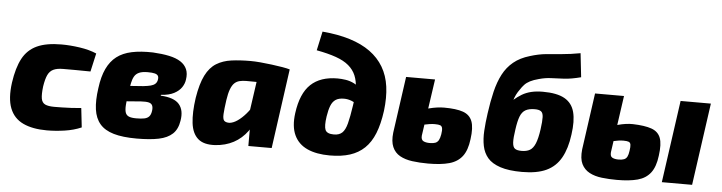

<svg xmlns="http://www.w3.org/2000/svg" viewBox="-46 -937 4347 1156"><g transform="rotate(5 2127.5 -358.5)"><path d="M304 -511Q357 -511 415 -502.5Q473 -494 517 -475L492 -364Q441 -365 399 -365Q357 -365 327 -365Q290 -365 268 -354.5Q246 -344 234.5 -319.5Q223 -295 216 -250Q210 -201 214.5 -176Q219 -151 238 -142Q257 -133 293 -133Q312 -133 338.5 -133.5Q365 -134 396 -135.5Q427 -137 456 -140L469 -24Q423 -4 367.5 4Q312 12 261 12Q174 12 117 -15Q60 -42 37 -101Q14 -160 27 -256Q40 -347 70 -403Q100 -459 156.5 -485Q213 -511 304 -511Z M857 -511Q913 -508 955.5 -499Q998 -490 1025 -472.5Q1052 -455 1063.5 -428.5Q1075 -402 1069 -365Q1066 -341 1051 -318.5Q1036 -296 1006 -280Q976 -264 927 -261L926 -256Q1007 -252 1038 -216Q1069 -180 1058 -116Q1050 -64 1020 -36Q990 -8 937 3Q884 14 804 14Q719 14 664.5 -2Q610 -18 581 -52Q552 -86 544.5 -139.5Q537 -193 548 -268Q557 -339 579.5 -386.5Q602 -434 638.5 -462Q675 -490 729 -501.5Q783 -513 857 -511ZM836 -390Q803 -390 784 -381.5Q765 -373 755.5 -356.5Q746 -340 741 -315.5Q736 -291 731 -260Q724 -212 722 -182Q720 -152 725.5 -136Q731 -120 746.5 -113.5Q762 -107 791 -107Q822 -107 840.5 -111Q859 -115 869 -126.5Q879 -138 882 -160Q885 -180 879.5 -192.5Q874 -205 857.5 -209Q841 -213 811 -211L708 -203L720 -297L816 -304Q844 -307 861 -311.5Q878 -316 887.5 -324.5Q897 -333 900 -346Q904 -363 899 -372.5Q894 -382 879 -386Q864 -390 836 -390Z M1447 -511Q1473 -511 1507 -508Q1541 -505 1576 -500.5Q1611 -496 1640.5 -491Q1670 -486 1686 -481L1552 -387Q1520 -388 1492.5 -388.5Q1465 -389 1432 -389Q1409 -389 1391 -384.5Q1373 -380 1360 -367.5Q1347 -355 1337.5 -330Q1328 -305 1322 -264Q1314 -208 1312.5 -178.5Q1311 -149 1320 -139Q1329 -129 1352 -129Q1375 -131 1400.5 -148.5Q1426 -166 1451 -195Q1476 -224 1495 -259L1525 -206Q1508 -140 1473 -92Q1438 -44 1389 -18Q1340 8 1278 12Q1209 16 1174 -15Q1139 -46 1131.5 -108.5Q1124 -171 1137 -261Q1151 -348 1176.5 -398.5Q1202 -449 1241 -473Q1280 -497 1331.5 -504Q1383 -511 1447 -511ZM1509 -495 1686 -481 1619 0H1478V-110L1456 -125Z M1863 -725Q1957 -717 2029.5 -694.5Q2102 -672 2153 -635Q2204 -598 2234.5 -546.5Q2265 -495 2274 -429Q2283 -363 2273 -282Q2262 -201 2239.5 -145Q2217 -89 2180.5 -54Q2144 -19 2092.5 -2.5Q2041 14 1971 14Q1890 14 1835 -11Q1780 -36 1755.5 -88.5Q1731 -141 1742 -222Q1758 -342 1816.5 -397Q1875 -452 1978 -452Q2001 -452 2027.5 -448Q2054 -444 2079.5 -431Q2105 -418 2126 -393Q2147 -368 2158 -327L2148 -259Q2134 -283 2115 -299.5Q2096 -316 2073.5 -325Q2051 -334 2027 -334Q1995 -334 1976.5 -321.5Q1958 -309 1948 -283.5Q1938 -258 1932 -219Q1923 -159 1933 -136.5Q1943 -114 1985 -114Q2017 -114 2035 -131Q2053 -148 2063.5 -188Q2074 -228 2084 -296Q2094 -356 2092.5 -401Q2091 -446 2077 -479.5Q2063 -513 2033.5 -538Q2004 -563 1956 -580Q1908 -597 1838 -610Z M2563 -497 2513 -153Q2512 -141 2515 -133Q2518 -125 2525 -121Q2532 -117 2542 -115Q2552 -113 2564 -113Q2586 -113 2598.5 -118Q2611 -123 2618 -135.5Q2625 -148 2629 -171Q2633 -196 2630.5 -208.5Q2628 -221 2618 -225Q2608 -229 2585 -229Q2558 -229 2518.5 -220Q2479 -211 2423 -172L2439 -274Q2490 -307 2540.5 -320Q2591 -333 2632 -333Q2706 -333 2747 -318.5Q2788 -304 2802.5 -266Q2817 -228 2807 -157Q2799 -90 2771 -53.5Q2743 -17 2693 -3Q2643 11 2565 11Q2513 11 2469 5Q2425 -1 2394 -18.5Q2363 -36 2348.5 -69.5Q2334 -103 2340 -156L2388 -497Z M3133 12Q3052 12 3001 -5Q2950 -22 2924.5 -52Q2899 -82 2890.5 -123.5Q2882 -165 2885 -215Q2888 -265 2896 -321Q2906 -394 2920.5 -454Q2935 -514 2959 -560Q2983 -606 3022 -638Q3061 -670 3119 -687Q3170 -703 3217 -707.5Q3264 -712 3313.5 -716Q3363 -720 3422 -731L3438 -587Q3380 -572 3338 -569.5Q3296 -567 3260 -566Q3224 -565 3185 -554Q3154 -546 3133.5 -535.5Q3113 -525 3100 -511Q3087 -497 3077 -481Q3065 -465 3056.5 -448Q3048 -431 3041 -408V-414Q3065 -435 3090 -450Q3115 -465 3146 -472.5Q3177 -480 3216 -480Q3302 -480 3348 -454Q3394 -428 3408 -374.5Q3422 -321 3410 -238Q3399 -153 3367.5 -97Q3336 -41 3279.5 -14.5Q3223 12 3133 12ZM3119 -114Q3150 -114 3169.5 -125.5Q3189 -137 3201.5 -167Q3214 -197 3222 -253Q3229 -303 3228 -328Q3227 -353 3215 -362Q3203 -371 3177 -371Q3142 -371 3121 -359Q3100 -347 3089 -318.5Q3078 -290 3071 -239Q3063 -188 3064.5 -160.5Q3066 -133 3078.5 -123.5Q3091 -114 3119 -114Z M3705 -497 3656 -153Q3655 -141 3657.5 -133Q3660 -125 3667 -121Q3674 -117 3683.5 -115Q3693 -113 3705 -113Q3726 -113 3738.5 -118Q3751 -123 3757.5 -135.5Q3764 -148 3767 -171Q3771 -196 3769 -208.5Q3767 -221 3757 -225Q3747 -229 3725 -229Q3698 -229 3660 -220Q3622 -211 3566 -172L3581 -274Q3633 -307 3683 -320.5Q3733 -334 3773 -333Q3845 -331 3886 -316.5Q3927 -302 3941 -265Q3955 -228 3945 -157Q3937 -90 3909 -53.5Q3881 -17 3831.5 -3.5Q3782 10 3706 10Q3659 10 3615.5 5Q3572 0 3540 -17Q3508 -34 3492 -66.5Q3476 -99 3482 -155L3530 -497ZM4230 -497 4160 0H3977L4047 -497Z"/></g></svg>

Font: Exo 2 ExtraBold
Style: Italic
Weight: 800
Italic angle: -8°
Designer: Natanael Gama
Foundry: Natanael Gama
Version: Version 2.010